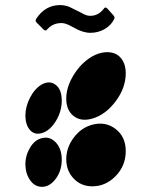

<svg xmlns="http://www.w3.org/2000/svg" viewBox="-20 -721 581 750"><path d="M79.1 -78.1Q80.1 -41.5 98.1 -16.4Q116.2 8.8 144 8.8Q174.3 8.8 197.8 -22.7Q221.2 -54.2 221.2 -97.2Q221.2 -140.1 197.8 -164.8Q174.3 -189.5 143.1 -181.2Q115.7 -174.8 97.4 -144.3Q79.1 -113.8 79.1 -78.1ZM340.8 6.8Q392.6 6.8 431.9 -33.4Q471.2 -73.7 471.2 -130.9Q471.2 -187 431.4 -217.3Q391.6 -247.6 340.8 -233.9Q296.9 -222.2 267.8 -183.1Q238.8 -144 238.8 -99.1Q238.8 -54.2 267.6 -23.7Q296.4 6.8 340.8 6.8ZM79.1 -268.1Q80.1 -231.4 97.9 -212.2Q115.7 -192.9 144 -201.2Q174.8 -210.4 198 -247.8Q221.2 -285.2 221.2 -328.1Q221.2 -371.6 197.5 -389.6Q173.8 -407.7 143.1 -391.1Q115.2 -374.5 97.2 -339.4Q79.1 -304.2 79.1 -268.1ZM238.8 -335.9Q238.8 -290.5 267.6 -267.8Q296.4 -245.1 340.8 -257.8Q392.6 -272.9 431.9 -325.4Q471.2 -377.9 471.2 -435.1Q471.2 -462.9 460.2 -482.7Q449.2 -502.4 431.2 -510.7Q413.1 -519 389.4 -516.8Q365.7 -514.6 340.8 -501Q296.9 -475.6 267.8 -428.2Q238.8 -380.9 238.8 -335.9ZM333 -592.8Q303.7 -592.8 269 -612.8Q253.9 -621.1 248 -623.8Q242.2 -626.5 234.9 -628.7Q227.5 -630.9 220.2 -630.9Q187.5 -630.9 167 -608.9L163.1 -605Q161.6 -602.1 158.2 -602.1Q153.8 -602.1 150.9 -605L123 -632.8Q116.7 -639.2 121.1 -647Q156.2 -701.2 214.8 -701.2Q225.6 -701.2 236.1 -698.7Q246.6 -696.3 252.2 -693.6Q257.8 -690.9 268.3 -685.5Q278.8 -680.2 283.2 -678.2Q289.6 -675.3 298.6 -670.4Q307.6 -665.5 311.3 -663.8Q314.9 -662.1 320.8 -660.6Q326.7 -659.2 333 -659.2Q363.8 -659.2 384.8 -686Q390.6 -696.3 398.9 -688L423.8 -660.2Q429.7 -652.8 425.8 -646Q413.6 -621.6 388.4 -607.2Q363.3 -592.8 333 -592.8Z"/></svg>

Font: Gruenseis Font Medium
Style: Regular
Weight: 500
Designer: Jeremy Tribby
Foundry: Tribby Type
Version: Version 1.408;Glyphs 3.1.2 (3151)